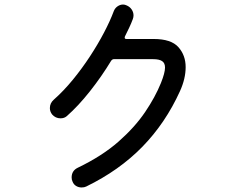

<svg xmlns="http://www.w3.org/2000/svg" viewBox="-20 -802 1040 847"><path d="M531 -641Q530 -639 530 -636Q530 -630 538 -630H658Q735 -630 767 -594Q799 -558 799 -506Q799 -455 774 -400Q710 -259 608 -154.5Q506 -50 360 21Q352 25 340 25Q327 25 316 18.5Q305 12 300 -1Q296 -9 296 -19Q296 -49 323 -62Q431 -114 503 -177.5Q575 -241 620 -307.5Q665 -374 690 -436Q708 -481 708 -504Q708 -524 695 -532.5Q682 -541 656 -541H482Q476 -541 471 -535Q428 -464 376.5 -399Q325 -334 275 -290Q264 -280 247 -280Q225 -280 210 -297Q200 -310 200 -325Q200 -347 217 -362Q261 -401 301.5 -450.5Q342 -500 377 -553.5Q412 -607 439 -658.5Q466 -710 482 -753Q487 -766 498.5 -774Q510 -782 523 -782Q527 -782 531 -781Q535 -780 539 -778Q553 -772 561 -760Q569 -748 569 -734Q569 -726 566 -718Q559 -699 550 -680Q541 -661 531 -641Z"/></svg>

Font: Kiwi Maru Medium
Style: Regular
Weight: 500
Designer: Hiroki-Chan
Version: Version 1.100